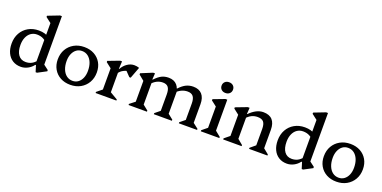

<svg xmlns="http://www.w3.org/2000/svg" viewBox="-14 -1586 4817 2420"><g transform="rotate(20 2394.0 -376.0)"><path d="M450.6 12.2 423.8 -73.5H414.1V-666.7L457.1 -600.1L341.8 -689V-705.6L495.5 -765H520.3V-85.3L478.9 -146.1L585 -65.5V-48.9L469.4 12.2ZM249.1 12.7Q186.3 12.7 139.6 -16.6Q92.9 -45.8 67.6 -99.3Q42.2 -152.8 42.2 -225.1Q42.2 -304.7 76.4 -365.9Q110.6 -427.1 171.3 -461.7Q232 -496.3 310.6 -496.3Q399 -496.3 454.9 -454.8V-361.1Q431.1 -400.1 393.4 -420.3Q355.7 -440.5 306.2 -440.5Q260.9 -440.5 226.3 -416.6Q191.8 -392.6 172.4 -348.8Q153.1 -305 153.1 -246.5Q153.1 -160.4 187.9 -112.8Q222.7 -65.2 286.3 -65.2Q329.6 -65.2 363.9 -82.5Q398.2 -99.9 429.1 -137.8V-73.5H415Q385.2 -33.5 340.8 -10.4Q296.5 12.7 249.1 12.7Z M912.5 12.7Q837.2 12.7 779.5 -18.8Q721.8 -50.3 689.5 -106.6Q657.2 -162.8 657.2 -236.1Q657.2 -313 691.1 -371.3Q725 -429.6 784.7 -463Q844.4 -496.3 921.6 -496.3Q997.6 -496.3 1055 -464.8Q1112.4 -433.3 1144.6 -377.5Q1176.9 -321.6 1176.9 -247.5Q1176.9 -171.6 1143 -112.8Q1109.1 -54 1049.8 -20.6Q990.6 12.7 912.5 12.7ZM923.6 -44.2Q965.7 -44.2 997.2 -67.3Q1028.8 -90.4 1046.9 -131.9Q1064.9 -173.5 1064.9 -228Q1064.9 -292.3 1045.7 -339.4Q1026.5 -386.6 991.8 -413Q957.1 -439.4 910.5 -439.4Q868.6 -439.4 836.9 -416.3Q805.2 -393.2 787.2 -351.7Q769.1 -310.1 769.1 -255.6Q769.1 -192.1 788.4 -144.6Q807.6 -97 842.3 -70.6Q877 -44.2 923.6 -44.2Z M1250.6 0V-14.7L1337.9 -86L1321.9 -58V-389.5L1364.9 -323.8L1249.7 -413.9V-430.5L1402.8 -488.7H1427.6L1422.2 -387H1428.1V-56.3L1413 -83.4L1529.4 -14.7V0ZM1419.8 -322.3 1413.1 -387H1427.2Q1455.2 -437.9 1499.2 -467.3Q1543.2 -496.7 1590.2 -496.7Q1625.9 -496.7 1657.4 -485.2L1600.1 -332.7H1581.7L1489.9 -428L1578.3 -402.8Q1527.1 -402.8 1484.9 -381.4Q1442.6 -360.1 1419.8 -322.3Z M2367.3 0V-14.7L2450.8 -82.9L2435 -54.7V-289.9Q2435 -354.6 2411.1 -384.6Q2387.2 -414.6 2335.5 -414.6Q2292.5 -414.6 2252.4 -395.3Q2212.3 -376.1 2180.8 -340.2V-404.4H2196.6Q2243 -453.9 2286.5 -475.3Q2330.1 -496.7 2382.9 -496.7Q2459.4 -496.7 2500.3 -450.9Q2541.2 -405 2541.2 -319.6V-53L2525.2 -81.9L2611.7 -14.7V0ZM1692.6 0V-14.7L1779.9 -82.7L1763.9 -54.7V-391.1L1806.9 -314L1691.7 -409V-425.6L1844.8 -488.7H1869.6L1864.2 -404.4H1870.1V-53L1855 -81.9L1939.3 -14.7V0ZM2031.8 0V-14.7L2115.3 -82.9L2099.5 -54.7V-289.9Q2099.5 -354.6 2076.8 -384.6Q2054.1 -414.6 2004.1 -414.6Q1919.1 -414.6 1855.1 -340.2V-404.4H1869.2Q1916.4 -454.7 1957.6 -475.7Q1998.7 -496.7 2051.5 -496.7Q2125.5 -496.7 2165.6 -450.9Q2205.7 -405 2205.7 -319.6V-53L2189.7 -81.9L2274 -14.7V0ZM2152.7 -292V-378H2205.7V-292Z M2661.6 0V-14.7L2748.9 -86L2732.9 -58V-390.4L2775.9 -324.7L2660.7 -413.9V-430.5L2814.3 -488.7H2839.1V-56.3L2824 -85.1L2910.4 -14.7V0ZM2787.4 -559.6Q2753.2 -559.6 2732 -579.8Q2710.8 -600 2710.8 -631.6Q2710.8 -663.3 2732 -683.4Q2753.2 -703.5 2787.4 -703.5Q2821.6 -703.5 2842.8 -683.4Q2864 -663.2 2864 -631.6Q2864 -600 2842.8 -579.8Q2821.6 -559.6 2787.4 -559.6Z M3309.2 0V-14.7L3394.8 -86.1L3379 -58V-289.9Q3379 -357.1 3354.9 -385.8Q3330.8 -414.6 3274.5 -414.6Q3231.2 -414.6 3195.1 -397Q3158.9 -379.4 3124.1 -340.2V-404.4H3138.2Q3229.7 -496.7 3321.9 -496.7Q3403.3 -496.7 3444.3 -451.4Q3485.2 -406.1 3485.2 -317.1V-56.3L3469.2 -85.1L3555.7 -14.7V0ZM2961.6 0V-14.7L3048.9 -86L3032.9 -56.3V-395.6L3075.9 -323.8L2960.7 -413.9V-430.5L3113.8 -488.7H3138.6L3133.2 -404.4H3139.1V-56.3L3124.1 -85.3L3209 -14.7V0Z M4019.6 12.2 3992.8 -73.5H3983.1V-666.7L4026.1 -600.1L3910.8 -689V-705.6L4064.5 -765H4089.3V-85.3L4047.9 -146.1L4154 -65.5V-48.9L4038.4 12.2ZM3818.1 12.7Q3755.3 12.7 3708.6 -16.6Q3661.9 -45.8 3636.6 -99.3Q3611.2 -152.8 3611.2 -225.1Q3611.2 -304.7 3645.4 -365.9Q3679.6 -427.1 3740.3 -461.7Q3801 -496.3 3879.6 -496.3Q3968 -496.3 4023.9 -454.8V-361.1Q4000.1 -400.1 3962.4 -420.3Q3924.7 -440.5 3875.2 -440.5Q3829.9 -440.5 3795.3 -416.6Q3760.8 -392.6 3741.4 -348.8Q3722.1 -305 3722.1 -246.5Q3722.1 -160.4 3756.9 -112.8Q3791.7 -65.2 3855.3 -65.2Q3898.6 -65.2 3932.9 -82.5Q3967.2 -99.9 3998.1 -137.8V-73.5H3984Q3954.2 -33.5 3909.8 -10.4Q3865.5 12.7 3818.1 12.7Z M4481.5 12.7Q4406.2 12.7 4348.5 -18.8Q4290.8 -50.3 4258.5 -106.6Q4226.2 -162.8 4226.2 -236.1Q4226.2 -313 4260.1 -371.3Q4294 -429.6 4353.7 -463Q4413.4 -496.3 4490.6 -496.3Q4566.6 -496.3 4624 -464.8Q4681.4 -433.3 4713.6 -377.5Q4745.9 -321.6 4745.9 -247.5Q4745.9 -171.6 4712 -112.8Q4678.1 -54 4618.8 -20.6Q4559.6 12.7 4481.5 12.7ZM4492.6 -44.2Q4534.7 -44.2 4566.2 -67.3Q4597.8 -90.4 4615.9 -131.9Q4633.9 -173.5 4633.9 -228Q4633.9 -292.3 4614.7 -339.4Q4595.5 -386.6 4560.8 -413Q4526.1 -439.4 4479.5 -439.4Q4437.6 -439.4 4405.9 -416.3Q4374.2 -393.2 4356.2 -351.7Q4338.1 -310.1 4338.1 -255.6Q4338.1 -192.1 4357.4 -144.6Q4376.6 -97 4411.3 -70.6Q4446 -44.2 4492.6 -44.2Z"/></g></svg>

Font: Platypi Light
Style: Regular
Weight: 300
Designer: David Sargent
Foundry: Bolt Cutter Type
Version: Version 1.200